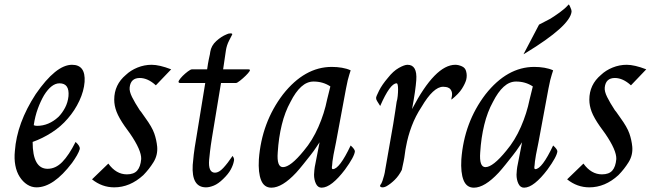

<svg xmlns="http://www.w3.org/2000/svg" viewBox="-20 -867 3012 887"><path d="M183.6 -427.2Q167.7 -400 154.9 -365.4Q142.1 -330.8 135.9 -288.7Q142.1 -285.6 151.3 -285.6Q205.1 -285.6 250.3 -327.2Q267.7 -345.1 280.5 -369.2Q293.3 -393.3 296.4 -422.6Q301.5 -482.1 254.9 -482.1Q217.9 -482.1 183.6 -427.2ZM200 -87.2Q236.9 -87.2 267.7 -118.7Q298.5 -150.3 329.2 -211.3Q350.3 -192.3 348.7 -179Q345.1 -166.2 335.4 -149.2Q325.6 -132.3 312.8 -114.4Q227.2 -1.5 148.7 -1.5Q125.6 -1.5 105.6 -14.4Q85.6 -27.2 70.8 -50.3Q56.4 -72.8 50.8 -103.3Q45.1 -133.8 48.7 -169.2Q57.9 -298.5 145.1 -432.3Q238.5 -567.7 312.8 -567.7Q375.9 -567.7 370.8 -488.7Q367.7 -446.7 346.7 -401.5Q325.6 -356.4 293.3 -319.5Q261.5 -282.1 218.7 -254.6Q175.9 -227.2 130.8 -211.3Q130.8 -87.2 200 -87.2Z M480.5 -111.3Q516.4 -61.5 566.2 -61.5Q598.5 -61.5 613.8 -79Q629.2 -96.4 632.3 -132.3Q633.8 -172.8 580.5 -250.3L556.4 -283.6Q529.2 -322.6 518.5 -350.8Q507.7 -379 507.7 -406.7Q507.7 -475.9 561.5 -521Q583.6 -542.1 615.1 -554.9Q646.7 -567.7 680.5 -567.7Q716.4 -567.7 770.8 -546.7L700 -472.8Q663.1 -506.7 625.6 -506.7Q583.6 -506.7 579 -463.1Q576.9 -445.1 590 -418.7Q603.1 -392.3 625.6 -357.9Q632.3 -350.3 638.7 -340.5Q645.1 -330.8 651.3 -322.6Q682.1 -280.5 692.6 -250.8Q703.1 -221 706.2 -188.7Q709.2 -150.3 689.2 -117.9Q669.2 -85.6 642.1 -57.9Q580.5 -1.5 507.7 -1.5Q451.3 -1.5 405.1 -38.5Z M973.3 -69.2Q991.3 -69.2 1011.5 -91Q1031.8 -112.8 1054.4 -146.7Q1064.1 -133.8 1060.5 -122.6Q1057.4 -105.1 1046.2 -84.1Q1034.9 -63.1 1010.8 -40Q988.2 -17.9 967.9 -9.7Q947.7 -1.5 931.8 -1.5Q864.1 -1.5 870.3 -105.1Q871.8 -124.1 875.1 -153.1Q878.5 -182.1 886.7 -229.2L928.2 -483.6H810.8Q801 -485.6 806.9 -495.4Q812.8 -505.1 823.8 -516.2Q834.9 -527.2 847.7 -536.9Q860.5 -546.7 867.2 -546.7H936.9Q941 -575.9 944.4 -591.8Q947.7 -607.7 949.7 -616.4Q951.3 -624.1 951.3 -627.2Q955.9 -656.4 979.2 -677.4Q1002.6 -698.5 1025.6 -707.7Q1034.9 -712.8 1044.6 -712.8Q1054.4 -712.8 1052.8 -707.7Q1049.7 -701.5 1038.5 -679.7Q1027.2 -657.9 1023.6 -633.8L1010.8 -546.7H1127.2Q1138.5 -546.7 1132.8 -537.9Q1127.2 -529.2 1114.9 -517.2Q1102.6 -505.1 1089 -494.4Q1075.4 -483.6 1070.3 -483.6H1001L959 -229.2Q952.8 -190.3 950.3 -167.7Q947.7 -145.1 946.2 -129.2Q941 -69.2 973.3 -69.2Z M1506.2 -467.7Q1472.3 -490.3 1428.7 -490.3Q1397.9 -490.3 1371.5 -466.2Q1345.1 -442.1 1322.1 -396.4Q1296.4 -350.3 1281.8 -290.5Q1267.2 -230.8 1263.1 -163.1Q1257.9 -94.9 1287.2 -94.9Q1322.1 -94.9 1383.6 -170.8Q1423.6 -217.9 1451 -280.8Q1478.5 -343.6 1491.3 -407.7ZM1456.4 -209.7Q1452.8 -205.1 1441.8 -187.9Q1430.8 -170.8 1414.4 -150Q1397.9 -129.2 1380.5 -107.4Q1363.1 -85.6 1348.2 -69.2Q1283.6 0 1233.8 0Q1200 0 1186.2 -34.6Q1172.3 -69.2 1175.9 -130.8Q1188.7 -301.5 1287.2 -430.8Q1387.2 -557.9 1512.8 -557.9Q1536.9 -557.9 1559.5 -554.1Q1582.1 -550.3 1600 -542.1Q1600 -540 1593.6 -521.8Q1587.2 -503.6 1578.5 -457.9L1532.3 -209.7Q1517.4 -138.5 1515.9 -121Q1514.4 -107.7 1514.4 -103.6Q1510.8 -85.6 1517.4 -85.6Q1548.2 -85.6 1600 -194.9Q1619.5 -177.4 1619.5 -167.7Q1617.4 -143.6 1573.8 -83.6Q1543.6 -43.6 1516.2 -21.8Q1488.7 0 1465.6 0Q1448.2 0 1439.5 -18.5Q1430.8 -36.9 1430.8 -60Q1430.8 -66.2 1432.3 -81.3Q1433.8 -96.4 1436.9 -109.7Z M2083.6 -567.7Q2097.9 -567.7 2114.1 -560.5Q2130.3 -553.3 2133.8 -535.9Q2138.5 -517.9 2133.8 -498.5Q2128.7 -480.5 2114.1 -457.2Q2099.5 -433.8 2065.6 -406.7V-412.8Q2070.8 -432.3 2066.7 -443.6Q2062.6 -454.9 2055.4 -459.5Q2048.2 -464.1 2040.3 -465.1Q2032.3 -466.2 2027.2 -466.2Q1982.1 -466.2 1927.2 -372.8Q1899.5 -330.8 1882.1 -284.6Q1864.6 -238.5 1855.9 -190.3Q1852.8 -175.9 1850.5 -157.2Q1848.2 -138.5 1844.9 -122.6Q1841.5 -106.7 1839 -95.1Q1836.4 -83.6 1836.4 -82.1Q1822.6 -54.9 1803.8 -36.4Q1785.1 -17.9 1765.6 -6.7Q1752.8 0 1743.3 -1.8Q1733.8 -3.6 1736.4 -11.3Q1743.1 -19.5 1747.2 -32.3Q1751.3 -45.1 1754.4 -56.4Q1757.9 -69.2 1759.5 -82.1Q1772.3 -154.9 1781.3 -206.4Q1790.3 -257.9 1796.7 -294.4Q1803.1 -330.8 1806.2 -354.9Q1809.2 -379 1812.3 -396.4Q1815.9 -407.7 1817.4 -423.8Q1819 -440 1819 -453.3Q1819 -482.1 1812.3 -482.1Q1782.1 -482.1 1736.4 -377.4Q1728.7 -390.3 1723.1 -398.5Q1717.4 -406.7 1717.4 -414.4Q1717.4 -421 1731.3 -448.5Q1745.1 -475.9 1772.3 -507.7Q1796.4 -538.5 1822.3 -553.1Q1848.2 -567.7 1862.6 -567.7Q1908.2 -567.7 1903.1 -496.4Q1901.5 -474.4 1896.7 -440.5Q1891.8 -406.7 1883.6 -363.1Q1990.3 -567.7 2083.6 -567.7Z M2441.5 -467.7Q2407.7 -490.3 2364.1 -490.3Q2333.3 -490.3 2306.9 -466.2Q2280.5 -442.1 2257.4 -396.4Q2231.8 -350.3 2217.2 -290.5Q2202.6 -230.8 2198.5 -163.1Q2193.3 -94.9 2222.6 -94.9Q2257.4 -94.9 2319 -170.8Q2359 -217.9 2386.4 -280.8Q2413.8 -343.6 2426.7 -407.7ZM2391.8 -209.7Q2388.2 -205.1 2377.2 -187.9Q2366.2 -170.8 2349.7 -150Q2333.3 -129.2 2315.9 -107.4Q2298.5 -85.6 2283.6 -69.2Q2219 0 2169.2 0Q2135.4 0 2121.5 -34.6Q2107.7 -69.2 2111.3 -130.8Q2124.1 -301.5 2222.6 -430.8Q2322.6 -557.9 2448.2 -557.9Q2472.3 -557.9 2494.9 -554.1Q2517.4 -550.3 2535.4 -542.1Q2535.4 -540 2529 -521.8Q2522.6 -503.6 2513.8 -457.9L2467.7 -209.7Q2452.8 -138.5 2451.3 -121Q2449.7 -107.7 2449.7 -103.6Q2446.2 -85.6 2452.8 -85.6Q2483.6 -85.6 2535.4 -194.9Q2554.9 -177.4 2554.9 -167.7Q2552.8 -143.6 2509.2 -83.6Q2479 -43.6 2451.5 -21.8Q2424.1 0 2401 0Q2383.6 0 2374.9 -18.5Q2366.2 -36.9 2366.2 -60Q2366.2 -66.2 2367.7 -81.3Q2369.2 -96.4 2372.3 -109.7ZM2607.7 -846.7Q2611.3 -842.1 2613.8 -835.9Q2620.5 -822.6 2620.5 -812.8Q2612.8 -746.7 2409.2 -622.6L2398.5 -616.4L2470.3 -753.3Q2496.4 -766.2 2522.6 -780.5Q2543.1 -793.3 2565.6 -809.5Q2588.2 -825.6 2604.6 -843.6Z M2675.4 -111.3Q2711.3 -61.5 2761 -61.5Q2793.3 -61.5 2808.7 -79Q2824.1 -96.4 2827.2 -132.3Q2828.7 -172.8 2775.4 -250.3L2751.3 -283.6Q2724.1 -322.6 2713.3 -350.8Q2702.6 -379 2702.6 -406.7Q2702.6 -475.9 2756.4 -521Q2778.5 -542.1 2810 -554.9Q2841.5 -567.7 2875.4 -567.7Q2911.3 -567.7 2965.6 -546.7L2894.9 -472.8Q2857.9 -506.7 2820.5 -506.7Q2778.5 -506.7 2773.8 -463.1Q2771.8 -445.1 2784.9 -418.7Q2797.9 -392.3 2820.5 -357.9Q2827.2 -350.3 2833.6 -340.5Q2840 -330.8 2846.2 -322.6Q2876.9 -280.5 2887.4 -250.8Q2897.9 -221 2901 -188.7Q2904.1 -150.3 2884.1 -117.9Q2864.1 -85.6 2836.9 -57.9Q2775.4 -1.5 2702.6 -1.5Q2646.2 -1.5 2600 -38.5Z"/></svg>

Font: MM Jasmine
Style: Regular
Weight: 400
Designer: Khon Soe Zaw Thu
Version: Version 1.00 July 11, 2016, initial release